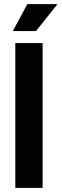

<svg xmlns="http://www.w3.org/2000/svg" viewBox="-20 -908 298 928"><path d="M54 0V-700H186V0ZM42 -758 112 -888H258L154 -758Z"/></svg>

Font: Space Grotesk Frontify
Style: Bold
Weight: 700
Designer: Florian Karsten
Version: Version 2.000